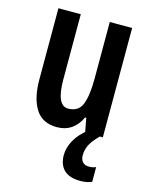

<svg xmlns="http://www.w3.org/2000/svg" viewBox="-116 -617 717 921"><g transform="rotate(15 242.0 -156.5)"><path d="M424 -543V0H336L323 -70H317Q280 10 198 10Q125 10 91.5 -43.5Q58 -97 58 -189V-543H169V-219Q169 -90 227 -90Q278 -90 295.5 -133.5Q313 -177 313 -262V-543ZM353 108Q353 129 364 141Q375 153 396 153Q408 153 416 151Q424 149 430 146V219Q421 224 406 227Q391 230 373 230Q319 230 292 204Q265 178 265 130Q265 94 285.5 56.5Q306 19 349 -14L409 0Q376 33 364.5 57.5Q353 82 353 108Z"/></g></svg>

Font: Noto Sans Khmer UI ExtraCondensed SemiBold
Style: Regular
Weight: 600
Width: 2
Designer: Danh Hong and the Monotype Design Team
Foundry: Monotype Imaging Inc.
Version: Version 2.002; ttfautohint (v1.8.4.7-5d5b)